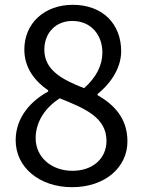

<svg xmlns="http://www.w3.org/2000/svg" viewBox="-20 -764 595 797"><path d="M279 13C417 13 509 -70 509 -177C509 -277 449 -332 385 -369V-374C429 -408 483 -474 483 -551C483 -664 407 -744 282 -744C167 -744 81 -670 81 -558C81 -481 126 -426 180 -389V-384C113 -348 45 -280 45 -182C45 -69 144 13 279 13ZM329 -398C243 -432 164 -470 164 -558C164 -629 213 -677 280 -677C359 -677 405 -618 405 -546C405 -492 379 -442 329 -398ZM281 -55C193 -55 128 -112 128 -190C128 -260 169 -318 228 -356C332 -314 422 -277 422 -179C422 -106 365 -55 281 -55Z"/></svg>

Font: Noto Sans CJK SC Regular
Style: Regular
Weight: 400
Designer: Ryoko NISHIZUKA (kana & ideographs); Paul D. Hunt (Latin, Greek & Cyrillic); Wenlong ZHANG (bopomofo); Sandoll Communica
Foundry: Adobe Systems Incorporated
Version: Version 1.004;PS 1.004;hotconv 1.0.82;makeotf.lib2.5.63406